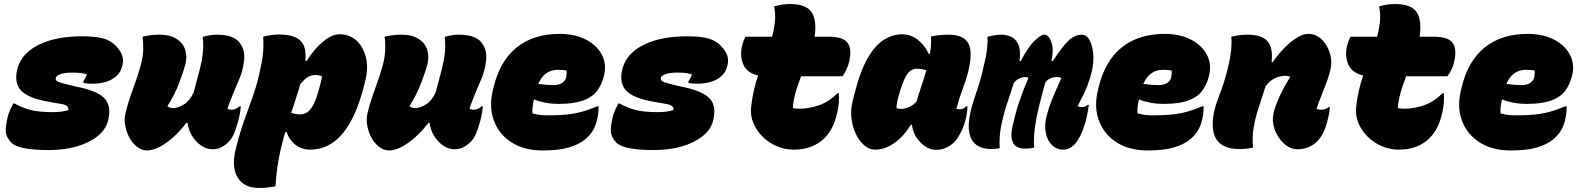

<svg xmlns="http://www.w3.org/2000/svg" viewBox="-20 -732 7840 952"><path d="M387 -552Q454 -552 491.5 -541.5Q529 -531 554 -505Q579 -479 586 -456.5Q593 -434 588 -413L585 -401Q575 -362 536 -339.5Q497 -317 438 -317Q423 -317 411.5 -318Q400 -319 393 -322V-328Q398 -335 403.5 -345.5Q409 -356 411 -363Q399 -367 383 -369.5Q367 -372 338 -372Q300 -372 280 -364.5Q260 -357 257 -347Q253 -334 266.5 -327.5Q280 -321 326 -310L375 -299Q470 -278 501.5 -240.5Q533 -203 516 -134Q505 -90 464 -57Q423 -24 361 -6Q299 12 223 12Q147 12 99.5 2.5Q52 -7 35 -26Q13 -49 9.5 -74Q6 -99 17 -148Q22 -169 30.5 -187.5Q39 -206 46 -219H52Q91 -197 132.5 -186.5Q174 -176 239 -176Q263 -176 283.5 -178.5Q304 -181 318 -186Q323 -196 313.5 -204.5Q304 -213 286 -216L213 -229Q119 -246 84 -283.5Q49 -321 66 -390Q86 -467 171 -509.5Q256 -552 387 -552Z M687 -550Q707 -555 727.5 -557.5Q748 -560 770 -560Q824 -560 856 -539Q888 -518 898.5 -484.5Q909 -451 899 -412Q890 -378 868 -320Q846 -262 810 -205Q823 -196 839 -196Q862 -196 891 -213.5Q920 -231 940 -273Q957 -336 969 -382Q981 -428 985.5 -467.5Q990 -507 985 -549Q1001 -554 1019 -557Q1037 -560 1055 -560Q1136 -560 1166.5 -522.5Q1197 -485 1190 -429Q1184 -379 1163 -331.5Q1142 -284 1121 -230Q1114 -214 1108 -192Q1111 -191 1116.5 -189.5Q1122 -188 1129 -188Q1139 -188 1150 -193Q1161 -198 1168 -205H1174Q1174 -199 1171 -178.5Q1168 -158 1162 -135Q1152 -98 1141.5 -72Q1131 -46 1114 -29Q1098 -13 1079 -2.5Q1060 8 1034 8Q1004 8 977 -10.5Q950 -29 932 -59Q914 -89 910 -123H904Q875 -84 840.5 -53Q806 -22 772 -4Q738 14 709 14Q684 14 661 -3Q638 -20 622.5 -48Q607 -76 601 -109Q595 -142 603 -174Q618 -234 640 -292.5Q662 -351 678 -409Q689 -449 690 -486Q691 -523 687 -550Z M1285 -550Q1302 -555 1325.5 -558Q1349 -561 1365 -561Q1438 -561 1469.5 -530.5Q1501 -500 1494 -431L1501 -430Q1537 -489 1581.5 -525.5Q1626 -562 1662 -562Q1714 -562 1748 -530.5Q1782 -499 1794.5 -446.5Q1807 -394 1791 -331L1785 -307Q1705 10 1518 10Q1478 10 1446.5 -13Q1415 -36 1401 -78L1394 -76Q1376 -15 1363 51Q1350 117 1346 192Q1324 196 1305.5 198Q1287 200 1264 200Q1191 200 1159.5 150Q1128 100 1147 15Q1162 -49 1179 -100Q1196 -151 1213.5 -197.5Q1231 -244 1247 -295.5Q1263 -347 1275 -411Q1284 -452 1285.5 -487Q1287 -522 1285 -550ZM1542 -360Q1502 -360 1468 -312Q1458 -276 1446.5 -241.5Q1435 -207 1424 -173Q1444 -165 1468 -165Q1484 -165 1499 -172.5Q1514 -180 1529.5 -205Q1545 -230 1560 -284L1562 -291Q1573 -329 1577 -354Q1562 -360 1542 -360Z M1887 -550Q1907 -555 1927.5 -557.5Q1948 -560 1970 -560Q2024 -560 2056 -539Q2088 -518 2098.5 -484.5Q2109 -451 2099 -412Q2090 -378 2068 -320Q2046 -262 2010 -205Q2023 -196 2039 -196Q2062 -196 2091 -213.5Q2120 -231 2140 -273Q2157 -336 2169 -382Q2181 -428 2185.5 -467.5Q2190 -507 2185 -549Q2201 -554 2219 -557Q2237 -560 2255 -560Q2336 -560 2366.5 -522.5Q2397 -485 2390 -429Q2384 -379 2363 -331.5Q2342 -284 2321 -230Q2314 -214 2308 -192Q2311 -191 2316.5 -189.5Q2322 -188 2329 -188Q2339 -188 2350 -193Q2361 -198 2368 -205H2374Q2374 -199 2371 -178.5Q2368 -158 2362 -135Q2352 -98 2341.5 -72Q2331 -46 2314 -29Q2298 -13 2279 -2.5Q2260 8 2234 8Q2204 8 2177 -10.5Q2150 -29 2132 -59Q2114 -89 2110 -123H2104Q2075 -84 2040.5 -53Q2006 -22 1972 -4Q1938 14 1909 14Q1884 14 1861 -3Q1838 -20 1822.5 -48Q1807 -76 1801 -109Q1795 -142 1803 -174Q1818 -234 1840 -292.5Q1862 -351 1878 -409Q1889 -449 1890 -486Q1891 -523 1887 -550Z M2755 -564Q2829 -564 2883.5 -536.5Q2938 -509 2963.5 -462Q2989 -415 2975 -358L2974 -354Q2963 -310 2939 -279.5Q2915 -249 2870 -233Q2825 -217 2752 -217Q2713 -217 2682.5 -223Q2652 -229 2632 -238H2627Q2623 -221 2621 -204Q2619 -187 2620 -170Q2653 -160 2695 -160Q2744 -160 2784 -163.5Q2824 -167 2861.5 -177Q2899 -187 2942 -205H2948Q2948 -186 2946 -168.5Q2944 -151 2939 -132Q2931 -101 2916 -79Q2901 -57 2880 -40Q2849 -15 2799.5 -0.5Q2750 14 2670 14Q2579 14 2516.5 -26Q2454 -66 2429 -133.5Q2404 -201 2423 -281L2427 -298Q2458 -429 2541.5 -496.5Q2625 -564 2755 -564ZM2747 -386Q2679 -386 2649 -316Q2670 -313 2688 -311.5Q2706 -310 2723 -310Q2775 -310 2787 -347Q2789 -357 2789.5 -366Q2790 -375 2790 -382Q2773 -386 2747 -386Z M3387 -552Q3454 -552 3491.5 -541.5Q3529 -531 3554 -505Q3579 -479 3586 -456.5Q3593 -434 3588 -413L3585 -401Q3575 -362 3536 -339.5Q3497 -317 3438 -317Q3423 -317 3411.5 -318Q3400 -319 3393 -322V-328Q3398 -335 3403.5 -345.5Q3409 -356 3411 -363Q3399 -367 3383 -369.5Q3367 -372 3338 -372Q3300 -372 3280 -364.5Q3260 -357 3257 -347Q3253 -334 3266.5 -327.5Q3280 -321 3326 -310L3375 -299Q3470 -278 3501.5 -240.5Q3533 -203 3516 -134Q3505 -90 3464 -57Q3423 -24 3361 -6Q3299 12 3223 12Q3147 12 3099.5 2.5Q3052 -7 3035 -26Q3013 -49 3009.5 -74Q3006 -99 3017 -148Q3022 -169 3030.5 -187.5Q3039 -206 3046 -219H3052Q3091 -197 3132.5 -186.5Q3174 -176 3239 -176Q3263 -176 3283.5 -178.5Q3304 -181 3318 -186Q3323 -196 3313.5 -204.5Q3304 -213 3286 -216L3213 -229Q3119 -246 3084 -283.5Q3049 -321 3066 -390Q3086 -467 3171 -509.5Q3256 -552 3387 -552Z M3676 -550H3808Q3816 -577 3819 -602Q3824 -628 3823.5 -653.5Q3823 -679 3818 -700Q3857 -712 3896 -712Q3977 -712 4004 -672Q4031 -632 4019 -550H4090Q4161 -550 4183 -519Q4205 -488 4190 -425Q4186 -406 4176.5 -386Q4167 -366 4157 -354H3952Q3944 -333 3937 -312.5Q3930 -292 3924 -271Q3917 -243 3914 -225.5Q3911 -208 3912 -196Q3917 -195 3924 -194Q3931 -193 3944 -193Q3991 -193 4040.5 -210Q4090 -227 4133 -270H4139Q4141 -247 4139 -222Q4137 -197 4132 -177Q4122 -131 4106.5 -100.5Q4091 -70 4067 -46Q4041 -20 4003 -5Q3965 10 3915 10Q3872 10 3832 -7Q3792 -24 3762 -53.5Q3732 -83 3716 -120.5Q3700 -158 3704 -199Q3709 -245 3718 -284Q3727 -323 3739 -358Q3684 -370 3665.5 -412.5Q3647 -455 3660 -508Q3664 -522 3667.5 -531Q3671 -540 3676 -550Z M4453 -562Q4496 -562 4531 -534.5Q4566 -507 4585 -465H4591Q4599 -515 4596 -551Q4614 -555 4636 -557.5Q4658 -560 4683 -560Q4760 -560 4782.5 -515Q4805 -470 4778 -366Q4769 -333 4752.5 -289Q4736 -245 4722 -192Q4732 -190 4739 -190Q4756 -190 4771 -205H4777Q4777 -194 4774.5 -174Q4772 -154 4766 -133Q4757 -99 4741.5 -70.5Q4726 -42 4710 -26Q4689 -6 4666.5 2.5Q4644 11 4620 11Q4593 11 4567 -6.5Q4541 -24 4523 -52Q4505 -80 4502 -113H4496Q4462 -57 4415 -23.5Q4368 10 4319 10Q4290 10 4265 -11.5Q4240 -33 4223.5 -68Q4207 -103 4202 -143.5Q4197 -184 4206 -223L4215 -260Q4245 -381 4283.5 -446Q4322 -511 4365.5 -536.5Q4409 -562 4453 -562ZM4425 -196Q4434 -192 4450 -192Q4466 -192 4488 -201.5Q4510 -211 4525 -230Q4537 -271 4550 -309.5Q4563 -348 4573 -383Q4556 -391 4524 -391Q4510 -391 4496 -382.5Q4482 -374 4468.5 -348Q4455 -322 4439 -268L4437 -261Q4426 -223 4425 -196Z M4876 -550Q4894 -554 4911 -557Q4928 -560 4946 -560Q4971 -560 4994 -549.5Q5017 -539 5029.5 -510.5Q5042 -482 5035 -429H5041Q5078 -500 5109.5 -530Q5141 -560 5158 -560Q5180 -560 5193 -523Q5206 -486 5193 -430H5201Q5248 -503 5279 -531.5Q5310 -560 5344 -560Q5368 -560 5382.5 -533Q5397 -506 5400.5 -464Q5404 -422 5393 -376Q5383 -336 5370.5 -304Q5358 -272 5336 -231Q5329 -218 5323 -205Q5333 -201 5347 -201Q5355 -201 5361.5 -204.5Q5368 -208 5373 -212H5379Q5376 -192 5371.5 -167.5Q5367 -143 5362 -126Q5349 -83 5335.5 -57Q5322 -31 5308 -16Q5282 10 5252 10Q5220 10 5197.5 -11Q5175 -32 5166.5 -67.5Q5158 -103 5167 -147Q5178 -193 5196 -238Q5214 -283 5243 -345Q5233 -350 5223 -350Q5182 -350 5163 -323Q5147 -266 5132.5 -207.5Q5118 -149 5111 -95.5Q5104 -42 5108 0Q5100 2 5086.5 3.5Q5073 5 5065 5Q5018 5 5003.5 -23.5Q4989 -52 4999 -100Q5008 -139 5015.5 -167.5Q5023 -196 5031.5 -221Q5040 -246 5051 -275.5Q5062 -305 5079 -345Q5074 -350 5065 -350Q5051 -350 5035.5 -343.5Q5020 -337 5007 -321Q4990 -269 4972 -214Q4954 -159 4943.5 -104Q4933 -49 4937 2Q4927 5 4916.5 6Q4906 7 4898 7Q4766 7 4786 -144Q4793 -188 4805.5 -226.5Q4818 -265 4832.5 -309Q4847 -353 4859 -410Q4870 -453 4874 -487.5Q4878 -522 4876 -550Z M5755 -564Q5829 -564 5883.5 -536.5Q5938 -509 5963.5 -462Q5989 -415 5975 -358L5974 -354Q5963 -310 5939 -279.5Q5915 -249 5870 -233Q5825 -217 5752 -217Q5713 -217 5682.5 -223Q5652 -229 5632 -238H5627Q5623 -221 5621 -204Q5619 -187 5620 -170Q5653 -160 5695 -160Q5744 -160 5784 -163.5Q5824 -167 5861.5 -177Q5899 -187 5942 -205H5948Q5948 -186 5946 -168.5Q5944 -151 5939 -132Q5931 -101 5916 -79Q5901 -57 5880 -40Q5849 -15 5799.5 -0.5Q5750 14 5670 14Q5579 14 5516.5 -26Q5454 -66 5429 -133.5Q5404 -201 5423 -281L5427 -298Q5458 -429 5541.5 -496.5Q5625 -564 5755 -564ZM5747 -386Q5679 -386 5649 -316Q5670 -313 5688 -311.5Q5706 -310 5723 -310Q5775 -310 5787 -347Q5789 -357 5789.5 -366Q5790 -375 5790 -382Q5773 -386 5747 -386Z M6085 -550Q6105 -555 6125.5 -557.5Q6146 -560 6167 -560Q6236 -560 6264.5 -527.5Q6293 -495 6285 -426L6291 -424Q6316 -461 6347 -493Q6378 -525 6409.5 -544.5Q6441 -564 6467 -564Q6505 -564 6534 -536Q6563 -508 6575 -464.5Q6587 -421 6574 -375Q6565 -341 6551.5 -308Q6538 -275 6530 -253Q6524 -239 6517.5 -220.5Q6511 -202 6508 -192Q6511 -191 6516.5 -189.5Q6522 -188 6529 -188Q6539 -188 6550 -191Q6561 -194 6568 -201H6574Q6573 -177 6565 -145Q6555 -102 6541.5 -75Q6528 -48 6511 -31Q6494 -14 6469.5 -3Q6445 8 6414 8Q6378 8 6347.5 -19Q6317 -46 6301.5 -86.5Q6286 -127 6294 -169Q6299 -192 6311.5 -223.5Q6324 -255 6341.5 -288.5Q6359 -322 6378 -351Q6366 -356 6355 -356Q6293 -356 6255 -304Q6236 -244 6220 -195.5Q6204 -147 6196 -100.5Q6188 -54 6193 0Q6158 7 6125 7Q5970 7 5997 -162Q6003 -202 6028 -265.5Q6053 -329 6072 -411Q6091 -494 6085 -550Z M6676 -550H6808Q6816 -577 6819 -602Q6824 -628 6823.5 -653.5Q6823 -679 6818 -700Q6857 -712 6896 -712Q6977 -712 7004 -672Q7031 -632 7019 -550H7090Q7161 -550 7183 -519Q7205 -488 7190 -425Q7186 -406 7176.5 -386Q7167 -366 7157 -354H6952Q6944 -333 6937 -312.5Q6930 -292 6924 -271Q6917 -243 6914 -225.5Q6911 -208 6912 -196Q6917 -195 6924 -194Q6931 -193 6944 -193Q6991 -193 7040.5 -210Q7090 -227 7133 -270H7139Q7141 -247 7139 -222Q7137 -197 7132 -177Q7122 -131 7106.5 -100.5Q7091 -70 7067 -46Q7041 -20 7003 -5Q6965 10 6915 10Q6872 10 6832 -7Q6792 -24 6762 -53.5Q6732 -83 6716 -120.5Q6700 -158 6704 -199Q6709 -245 6718 -284Q6727 -323 6739 -358Q6684 -370 6665.5 -412.5Q6647 -455 6660 -508Q6664 -522 6667.5 -531Q6671 -540 6676 -550Z M7555 -564Q7629 -564 7683.5 -536.5Q7738 -509 7763.5 -462Q7789 -415 7775 -358L7774 -354Q7763 -310 7739 -279.5Q7715 -249 7670 -233Q7625 -217 7552 -217Q7513 -217 7482.5 -223Q7452 -229 7432 -238H7427Q7423 -221 7421 -204Q7419 -187 7420 -170Q7453 -160 7495 -160Q7544 -160 7584 -163.5Q7624 -167 7661.5 -177Q7699 -187 7742 -205H7748Q7748 -186 7746 -168.5Q7744 -151 7739 -132Q7731 -101 7716 -79Q7701 -57 7680 -40Q7649 -15 7599.5 -0.5Q7550 14 7470 14Q7379 14 7316.5 -26Q7254 -66 7229 -133.5Q7204 -201 7223 -281L7227 -298Q7258 -429 7341.5 -496.5Q7425 -564 7555 -564ZM7547 -386Q7479 -386 7449 -316Q7470 -313 7488 -311.5Q7506 -310 7523 -310Q7575 -310 7587 -347Q7589 -357 7589.5 -366Q7590 -375 7590 -382Q7573 -386 7547 -386Z"/></svg>

Font: Recursive Mn Csl St XBk
Style: Italic
Weight: 1000
Italic angle: -15°
Monospace: yes
Version: Version 1.079;hotconv 1.0.112;makeotfexe 2.5.65598; ttfautoh